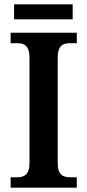

<svg xmlns="http://www.w3.org/2000/svg" viewBox="-20 -865 402 885"><path d="M45 -776H315V-845H45ZM29 0H334V-48H304C271 -48 246 -58 246 -114V-599C246 -656 271 -666 304 -666H334V-714H29V-666H59C90 -666 116 -656 116 -599V-114C116 -58 90 -48 59 -48H29Z"/></svg>

Font: Noto Serif Armenian SemiCondensed SemiBold
Style: Regular
Weight: 600
Width: 4
Designer: Monotype Design Team
Foundry: Monotype Imaging Inc.
Version: Version 2.008